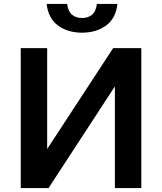

<svg xmlns="http://www.w3.org/2000/svg" viewBox="-20 -961 828 981"><path d="M86 0V-715H221V-62H131L558 -715H702V0H567V-656H656L228 0ZM399 -794Q326 -794 276.5 -830.5Q227 -867 218 -941H323Q328 -902 348.5 -885.5Q369 -869 399 -869Q430 -869 450 -885.5Q470 -902 475 -941H580Q572 -867 522 -830.5Q472 -794 399 -794Z"/></svg>

Font: Wix Madefor Display
Style: Bold
Weight: 700
Designer: Dalton Maag Ltd
Foundry: Dalton Maag Ltd
Version: Version 3.100